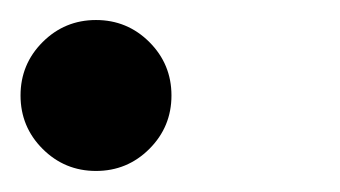

<svg xmlns="http://www.w3.org/2000/svg" viewBox="-25 -150 331 187"><path d="M-5 -57Q-5 -87.5 16.5 -109Q38 -130.5 68.5 -130.5Q99 -130.5 120.5 -109Q142 -87.5 142 -57Q142 -26.5 120.5 -5Q99 16.5 68.5 16.5Q38 16.5 16.5 -5Q-5 -26.5 -5 -57Z"/></svg>

Font: Besley* Condensed Medium
Style: Italic
Weight: 500
Width: 3
Italic angle: -13°
Designer: Owen Earl
Foundry: indestructible type*
Version: Version 3.000; ttfautohint (v1.8.3)